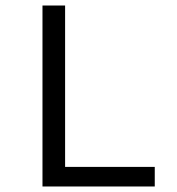

<svg xmlns="http://www.w3.org/2000/svg" viewBox="-20 -676 640 696"><path d="M134 0V-656H216V-71H541V0Z"/></svg>

Font: Source Code Pro
Style: Regular
Weight: 400
Monospace: yes
Designer: Paul D. Hunt, Teo Tuominen
Foundry: Adobe Systems Incorporated
Version: Version 2.030;PS 1.000;hotconv 16.6.51;makeotf.lib2.5.65220